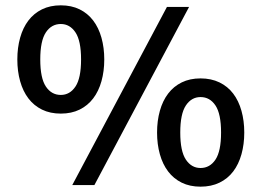

<svg xmlns="http://www.w3.org/2000/svg" viewBox="-20 -694 980 720"><path d="M208 -268Q168 -268 137.5 -283Q107 -298 86.5 -325Q66 -352 55.5 -389.5Q45 -427 45 -471Q45 -515 55.5 -552.5Q66 -590 86.5 -617Q107 -644 137.5 -659Q168 -674 208 -674Q248 -674 278.5 -659Q309 -644 329.5 -617Q350 -590 360.5 -552.5Q371 -515 371 -471Q371 -427 360.5 -389.5Q350 -352 329.5 -325Q309 -298 278.5 -283Q248 -268 208 -268ZM208 -338Q242 -338 263 -369.5Q284 -401 284 -471Q284 -541 263 -572.5Q242 -604 208 -604Q173 -604 152 -572.5Q131 -541 131 -471Q131 -401 152 -369.5Q173 -338 208 -338ZM251 0 606 -668H689L334 0ZM732 6Q692 6 661.5 -9Q631 -24 610.5 -51Q590 -78 579.5 -115.5Q569 -153 569 -197Q569 -241 579.5 -278.5Q590 -316 610.5 -343Q631 -370 661.5 -385Q692 -400 732 -400Q772 -400 803 -385Q834 -370 854.5 -343Q875 -316 885.5 -278.5Q896 -241 896 -197Q896 -153 885.5 -115.5Q875 -78 854.5 -51Q834 -24 803 -9Q772 6 732 6ZM732 -64Q767 -64 788 -95.5Q809 -127 809 -197Q809 -267 788 -298.5Q767 -330 732 -330Q698 -330 677 -298.5Q656 -267 656 -197Q656 -127 677 -95.5Q698 -64 732 -64Z"/></svg>

Font: Gantari SemiBold
Style: Regular
Weight: 600
Designer: Anugrah Pasau
Foundry: Lafontype
Version: Version 1.000; ttfautohint (v1.8.4)